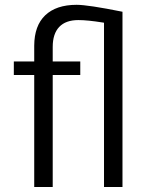

<svg xmlns="http://www.w3.org/2000/svg" viewBox="-20 -780 608 786"><path d="M405.8 -687 399.4 -688Q338.4 -697.8 300.8 -697.8Q249 -697.8 222.4 -669.7Q195.8 -641.6 195.8 -587.9V-535.6V-528.3H203.1H308.6V-473.1H203.1H195.8V-465.8V-14.6H120.1V-465.8V-473.1H112.8H36.6V-528.3H112.8H120.1V-535.6V-593.3Q120.6 -674.8 165 -717.3Q210 -760.3 293.5 -760.3Q340.8 -760.3 481.4 -731.9V-14.6H405.8V-680.7Z"/></svg>

Font: Shabnam Light FD
Style: Light-FD
Weight: 300
Foundry: DejaVu fonts team - Redesigned by Saber Rastikerdar - Based on Vazir font
Version: Version 5.0.0